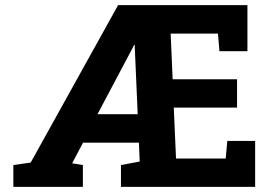

<svg xmlns="http://www.w3.org/2000/svg" viewBox="-20 -731 1061 751"><path d="M32.2 0V-85.4L100.1 -95.2L441.9 -710.9H947.8V-530.8H838.4L832.5 -599.6H647.5L655.3 -420.9H907.2V-310.1H659.7L668.5 -110.8H862.8L869.1 -179.7H978V0H453.1V-85.4L526.4 -99.1L523.4 -172.9H304.7L262.2 -92.3L304.2 -85.4V0ZM361.3 -284.2H518.6L506.8 -554.7L504.4 -555.2L499.5 -544.9Z"/></svg>

Font: Robotiche
Style: Bold
Weight: 700
Designer: Google
Version: Version 2.001